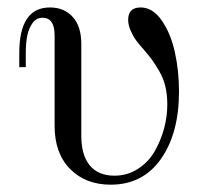

<svg xmlns="http://www.w3.org/2000/svg" viewBox="-20 -488 566 520"><path d="M49.8 -306.2H32.2V-344.2Q32.2 -467.8 115.2 -467.8Q153.8 -467.8 177 -442.1Q200.2 -416.5 200.2 -369.1V-120.1Q200.2 -67.9 223.1 -40Q246.1 -12.2 290 -12.2Q324.7 -12.2 353 -30.3Q381.3 -48.3 398.2 -77.1Q415 -106 424.1 -138.9Q433.1 -171.9 433.1 -205.1Q433.1 -231 428 -253.2Q422.9 -275.4 411.6 -294.7Q400.4 -314 392.3 -325.2Q384.3 -336.4 369.1 -354Q356.4 -368.2 348.6 -378.7Q340.8 -389.2 334 -404.8Q327.1 -420.4 327.1 -434.1Q327.1 -467.8 360.8 -467.8Q393.6 -467.8 418 -432.6Q442.4 -397.5 453.6 -346.7Q464.8 -295.9 464.8 -240.2Q464.8 -127 415.8 -57.4Q366.7 12.2 279.8 12.2Q211.9 12.2 169.9 -30.3Q127.9 -72.8 127.9 -147V-392.1Q127.9 -439.9 95.2 -439.9Q78.1 -439.9 67.6 -424.8Q57.1 -409.7 53.5 -389.6Q49.8 -369.6 49.8 -344.2Z"/></svg>

Font: Flanker Steampunk
Style: Regular
Weight: 400
Designer: Alexey Kryukov, Leonardo Di Lena
Foundry: Alexey Kryukov, Leonardo Di Lena
Version: 1.210